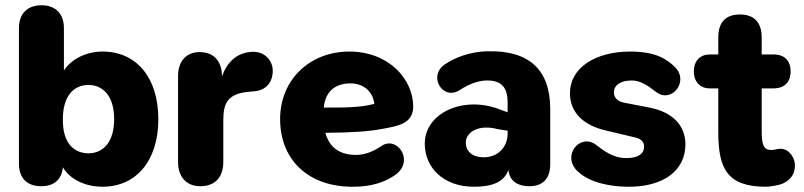

<svg xmlns="http://www.w3.org/2000/svg" viewBox="-20 -699 3055 730"><path d="M370 11C497 11 582 -87 582 -246C582 -405 498 -503 370 -503C307 -503 251 -474 223 -431V-592C223 -645 193 -679 138 -679C82 -679 52 -645 52 -592V-78C52 -22 82 9 137 9C186 9 215 -17 219 -63C246 -17 304 11 370 11ZM316 -116C276 -116 240 -138 226 -187C221 -203 219 -223 219 -246C219 -337 263 -376 316 -376C369 -376 414 -337 414 -246C414 -155 369 -116 316 -116Z M742 9C799 9 829 -27 829 -83V-243C829 -308 847 -343 926 -350L948 -352C1001 -357 1019 -399 1017 -434C1015 -469 987 -503 941 -502C879 -500 843 -461 824 -409C824 -466 793 -501 739 -501C689 -501 657 -467 657 -410V-83C657 -27 688 9 742 9Z M1325 11C1389 11 1439 -5 1477 -30C1562 -83 1490 -187 1429 -143C1399 -123 1367 -110 1334 -110C1274 -110 1233 -136 1217 -194C1312 -195 1378 -198 1439 -210C1493 -220 1551 -229 1551 -294C1551 -397 1459 -503 1308 -503C1159 -503 1045 -397 1045 -246C1045 -91 1153 13 1325 11ZM1211 -290C1217 -351 1254 -382 1313 -382C1362 -382 1399 -350 1403 -304C1348 -289 1278 -290 1211 -290Z M1781 11C1849 11 1896 -5 1913 -53C1918 -7 1952 9 1993 9C2045 9 2072 -21 2072 -75V-285C2072 -434 1991 -508 1835 -504C1798 -504 1731 -494 1674 -456C1604 -412 1663 -315 1727 -356C1773 -386 1807 -393 1833 -393C1891 -393 1910 -361 1910 -310V-272L1875 -285C1738 -335 1595 -268 1595 -153C1595 -60 1668 11 1781 11ZM1751 -157C1751 -195 1797 -228 1873 -208L1910 -202V-191C1910 -137 1870 -101 1820 -101C1774 -101 1751 -125 1751 -157Z M2365 11C2500 13 2586 -49 2586 -150C2586 -221 2539 -271 2454 -289L2351 -309C2324 -315 2314 -331 2314 -348C2314 -373 2337 -393 2382 -393C2413 -393 2439 -377 2475 -349C2533 -305 2600 -388 2548 -442C2501 -491 2443 -503 2376 -503C2245 -503 2147 -442 2147 -345C2147 -270 2200 -222 2283 -203L2388 -178C2415 -173 2429 -162 2429 -141C2429 -117 2410 -98 2362 -98C2326 -98 2294 -110 2247 -148C2185 -195 2113 -106 2177 -47C2224 -3 2301 10 2365 11Z M2892 11C2903 11 2937 7 2956 -1C2991 -17 3005 -44 3002 -78C2998 -109 2972 -137 2943 -133C2930 -132 2930 -130 2916 -129C2879 -126 2876 -157 2876 -207V-363H2921C2963 -363 2986 -387 2986 -428C2986 -468 2963 -492 2921 -492H2876V-557C2876 -614 2847 -644 2793 -644C2739 -644 2711 -614 2711 -557V-492H2678C2643 -492 2618 -468 2618 -428C2618 -387 2643 -363 2678 -363H2711V-196C2711 -58 2745 11 2892 11Z"/></svg>

Font: SN Pro Heavy
Style: Regular
Weight: 800
Designer: Tobias Whetton
Foundry: Supernotes
Version: Version 1.001;Glyphs 3.2 (3249)